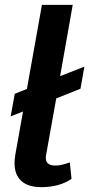

<svg xmlns="http://www.w3.org/2000/svg" viewBox="-20 -762 368 792"><path d="M170 -122Q169 -118 169 -110Q169 -79 209 -79Q231 -79 268 -92L275 -24Q224 10 151 10Q96 10 68 -15.5Q40 -41 40 -89Q40 -105 43 -123L75 -302L24 -282L41 -375L91 -395L153 -742H280L228 -448L328 -487L312 -396L212 -356Z"/></svg>

Font: Sarabun
Style: Bold Italic
Weight: 700
Italic angle: -10°
Designer: Suppakit Chalermlarp | Katatrad Co.,Ltd.
Foundry: Cadson Demak Co.,Ltd.
Version: Version 1.000; ttfautohint (v1.6)